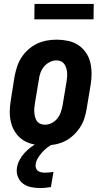

<svg xmlns="http://www.w3.org/2000/svg" viewBox="-20 -729 540 973"><path d="M206 8Q177 8 148.5 2Q120 -4 97 -19Q74 -34 58.5 -57Q43 -80 36 -107.5Q29 -135 29.5 -164.5Q30 -194 35 -223L54 -343Q59 -368 67 -392.5Q75 -417 89.5 -439Q104 -461 124.5 -479Q145 -497 168.5 -508Q192 -519 217 -523.5Q242 -528 267 -528Q296 -528 324.5 -522Q353 -516 376 -501Q399 -486 415 -463Q431 -440 437.5 -412.5Q444 -385 444 -355.5Q444 -326 439 -297L419 -177Q415 -152 407 -127.5Q399 -103 384 -81Q369 -59 349 -41Q329 -23 305.5 -12Q282 -1 256.5 3.5Q231 8 206 8ZM208 -97Q225 -97 242 -105.5Q259 -114 270.5 -128.5Q282 -143 288 -160Q294 -177 297 -194L317 -314Q319 -326 320 -338Q321 -350 320 -362Q319 -374 315.5 -385Q312 -396 305.5 -405Q299 -414 288.5 -418.5Q278 -423 266 -423Q249 -423 232 -414.5Q215 -406 203 -391.5Q191 -377 185 -360Q179 -343 177 -326L157 -206Q155 -194 154 -182Q153 -170 154 -158Q155 -146 158 -135Q161 -124 167.5 -115Q174 -106 185 -101.5Q196 -97 208 -97ZM183 224Q159 224 136 219Q113 214 96 201Q79 188 70.5 166.5Q62 145 66 121Q69 101 79 82Q89 63 103.5 47Q118 31 135 18Q152 5 171 -5L177 -8H252L251 0Q235 7 220.5 18Q206 29 194 42.5Q182 56 172.5 71.5Q163 87 161 103Q159 113 162 122Q165 131 171.5 136.5Q178 142 188 144Q198 146 207 146Q218 146 229 145Q240 144 251 142L238 219Q224 221 210.5 222.5Q197 224 183 224ZM154 -631 155 -709H455L454 -631Z"/></svg>

Font: Iosevka Curly Slab Extrabold
Style: Italic
Weight: 800
Italic angle: -9°
Monospace: yes
Designer: Belleve Invis
Foundry: Belleve Invis
Version: Version 22.1.2; ttfautohint (v1.8.4)